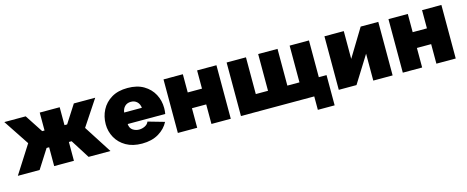

<svg xmlns="http://www.w3.org/2000/svg" viewBox="-37 -1113 4431 1822"><g transform="rotate(-15 2179.0 -202.0)"><path d="M6 0 181 -274 14 -526H224L339 -350H362V-526H558V-350H584L697 -526H907L740 -274L916 0H701L584 -185H557V0H363V-185H338L220 0Z M1226 10Q1134 10 1069.5 -27Q1005 -64 971.5 -125Q938 -186 938 -256Q938 -332 971 -395.5Q1004 -459 1068 -497.5Q1132 -536 1226 -536Q1320 -536 1384 -498Q1448 -460 1481 -398Q1514 -336 1514 -263Q1514 -232 1509 -205H1140Q1143 -163 1171 -144.5Q1199 -126 1232 -126Q1263 -126 1290.5 -140Q1318 -154 1327 -179L1488 -133Q1456 -70 1389 -30Q1322 10 1226 10ZM1136 -319H1310Q1306 -357 1282.5 -379Q1259 -401 1223 -401Q1187 -401 1164 -379Q1141 -357 1136 -319Z M1578 0V-526H1768V-347H1908V-526H2098V0H1908V-192H1768V0Z M2918 132V0H2198V-526H2388V-165H2508V-526H2698V-165H2817V-526H3007V-165H3083V132Z M3159 0V-526H3349V-253L3515 -526H3688V0H3498V-264L3333 0Z M3788 0V-526H3978V-347H4118V-526H4308V0H4118V-192H3978V0Z"/></g></svg>

Font: Raleway Black
Style: Regular
Weight: 900
Designer: Matt McInerney, Pablo Impallari, Rodrigo Fuenzalida
Foundry: Matt McInerney, Pablo Impallari, Rodrigo Fuenzalida
Version: Version 4.026